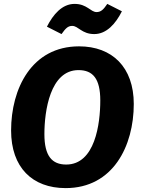

<svg xmlns="http://www.w3.org/2000/svg" viewBox="-20 -949 729 986"><path d="M667 -415C667 -604 556 -711 386 -711C142 -711 37 -493 37 -279C37 -89 146 17 317 17C561 17 667 -200 667 -415ZM320 -104C247 -104 208 -148 208 -260C208 -378 237 -589 383 -589C457 -589 495 -545 495 -433C495 -313 468 -104 320 -104ZM464 -774C527 -774 574 -827 606 -891L531 -929C512 -901 499 -887 476 -887C445 -887 427 -929 363 -929C299 -929 253 -875 221 -812L296 -774C316 -802 328 -816 351 -816C382 -816 400 -774 464 -774Z"/></svg>

Font: Fira Sans OT
Style: Bold Italic
Weight: 700
Italic angle: -8°
Designer: Carrois Corporate & Edenspiekermann
Foundry: Carrois Corporate GbR & Edenspiekermann AG
Version: Version 2.001